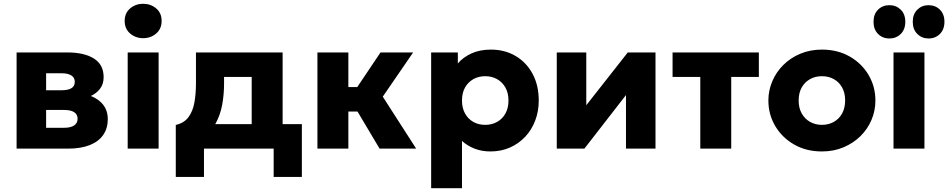

<svg xmlns="http://www.w3.org/2000/svg" viewBox="-20 -788 5028 1018"><path d="M68 0V-510H336Q427 -510 478.2 -477.5Q529.5 -445 529.5 -379Q529.5 -343 511 -318.2Q492.5 -293.5 461.2 -278.8Q430 -264 392 -258.5L389.5 -295Q464 -288.5 507.8 -252.2Q551.5 -216 551.5 -156.5Q551.5 -107.5 527.2 -72.5Q503 -37.5 456 -18.8Q409 0 341.5 0ZM224.5 -110.5H320Q355 -110.5 373.2 -123Q391.5 -135.5 391.5 -158.5Q391.5 -180.5 373.8 -192.8Q356 -205 320 -205H209.5V-309.5H307.5Q340.5 -309.5 358.5 -320.2Q376.5 -331 376.5 -354Q376.5 -376.5 358.2 -388Q340 -399.5 307.5 -399.5H224.5Z M657 0V-510H821V0ZM739 -585.5Q699.5 -585.5 670.2 -610.2Q641 -635 641 -677Q641 -719 670.2 -743.5Q699.5 -768 739 -768Q779 -768 808 -743.5Q837 -719 837 -677Q837 -635 808 -610.2Q779 -585.5 739 -585.5Z M1314.5 0V-380H1168V-345Q1168 -286.5 1158 -232.2Q1148 -178 1123 -132.8Q1098 -87.5 1054.2 -56Q1010.5 -24.5 943 -11.5L912 -125.5Q956.5 -135.5 979.8 -167.5Q1003 -199.5 1011 -246Q1019 -292.5 1019 -345V-510H1478.5V0ZM912 150V-125.5L997.5 -119.5L1023.5 -130H1580.5V150H1431V0H1061.5V150Z M1992.5 0 1834 -266.5 1997.5 -510H2170.5L2009.5 -275.5L2186.5 0ZM1663 0V-510H1827V-326.5H1982.5V-196.5H1827V0Z M2266 210V-510H2407.5V-451.5Q2436 -485 2480.2 -505Q2524.5 -525 2583 -525Q2656 -525 2713.2 -491.5Q2770.5 -458 2803.5 -397Q2836.5 -336 2836.5 -255Q2836.5 -198 2817.8 -148.8Q2799 -99.5 2764.5 -62.8Q2730 -26 2683.2 -5.5Q2636.5 15 2580 15Q2535 15 2497.2 0.5Q2459.5 -14 2429.5 -40.5V210ZM2552.5 -126Q2588 -126 2616 -141.8Q2644 -157.5 2660 -186.5Q2676 -215.5 2676 -255Q2676 -295 2659.8 -323.8Q2643.5 -352.5 2615.8 -368.2Q2588 -384 2552.5 -384Q2517.5 -384 2489.5 -368.2Q2461.5 -352.5 2445.5 -323.8Q2429.5 -295 2429.5 -255Q2429.5 -215.5 2445.5 -186.5Q2461.5 -157.5 2489.2 -141.8Q2517 -126 2552.5 -126Z M2932 0V-510H3088.5V-230L3308.5 -510H3455.5V0H3299V-284L3078.5 0Z M3693 0V-380H3546V-510H4003.5V-380H3857V0Z M4338 15Q4254.5 15 4190.5 -21.8Q4126.5 -58.5 4090.2 -120Q4054 -181.5 4054 -255Q4054 -308.5 4074.8 -357.2Q4095.5 -406 4133.5 -443.8Q4171.5 -481.5 4223.5 -503.2Q4275.5 -525 4338 -525Q4421.5 -525 4485.5 -488.2Q4549.5 -451.5 4585.5 -390Q4621.5 -328.5 4621.5 -255Q4621.5 -201.5 4601 -152.8Q4580.5 -104 4542.5 -66.5Q4504.5 -29 4452.5 -7Q4400.5 15 4338 15ZM4338 -126Q4373 -126 4401 -141.8Q4429 -157.5 4445 -186.5Q4461 -215.5 4461 -255Q4461 -295 4445.2 -323.8Q4429.5 -352.5 4401.5 -368.2Q4373.5 -384 4338 -384Q4302.5 -384 4274.5 -368.2Q4246.5 -352.5 4230.5 -323.8Q4214.5 -295 4214.5 -255Q4214.5 -215.5 4230.8 -186.5Q4247 -157.5 4275 -141.8Q4303 -126 4338 -126Z M4717.5 0V-510H4881.5V0ZM4696 -584Q4659.5 -584 4635.5 -608Q4611.5 -632 4611.5 -672.5Q4611.5 -713 4635.5 -736.8Q4659.5 -760.5 4696 -760.5Q4731.5 -760.5 4755.8 -736.8Q4780 -713 4780 -672.5Q4780 -632 4755.8 -608Q4731.5 -584 4696 -584ZM4903 -584Q4868 -584 4843.8 -608Q4819.5 -632 4819.5 -672.5Q4819.5 -713 4843.8 -736.8Q4868 -760.5 4903 -760.5Q4939.5 -760.5 4963.5 -736.8Q4987.5 -713 4987.5 -672.5Q4987.5 -632 4963.5 -608Q4939.5 -584 4903 -584Z"/></svg>

Font: Geologica Cursive
Style: Bold
Weight: 700
Designer: Sindre Bremnes, Frode Helland
Foundry: Monokrom Skriftforlag AS
Version: Version 1.010;gftools[0.9.28]